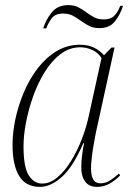

<svg xmlns="http://www.w3.org/2000/svg" viewBox="-20 -721 509 751"><path d="M136 10Q81 10 55 -32.5Q29 -75 29 -155Q29 -203 40.5 -256.5Q52 -310 74 -361.5Q96 -413 128 -454.5Q160 -496 201.5 -521Q243 -546 292 -546Q325 -546 348 -534.5Q371 -523 387 -505L416 -535H428L355 -202Q351 -183 346.5 -156.5Q342 -130 339 -104.5Q336 -79 336 -63Q336 -35 344.5 -19.5Q353 -4 373 -4Q392 -4 408.5 -14Q425 -24 445 -42L450 -35Q432 -16 409 -3Q386 10 360 10Q328 10 312.5 -11.5Q297 -33 298 -70Q298 -88 301 -113Q304 -138 309 -161H306Q265 -67 221.5 -28.5Q178 10 136 10ZM145 -3Q175 -3 203.5 -26.5Q232 -50 256.5 -89Q281 -128 299.5 -175.5Q318 -223 328 -271L377 -494Q364 -515 341 -525.5Q318 -536 294 -536Q252 -536 217.5 -510Q183 -484 156 -441Q129 -398 110.5 -346.5Q92 -295 82 -243.5Q72 -192 72 -149Q72 -67 92.5 -35Q113 -3 145 -3ZM369 -611Q346 -611 329 -619.5Q312 -628 296.5 -639.5Q281 -651 265 -659.5Q249 -668 227 -668Q196 -668 182 -649Q168 -630 161 -610H149Q159 -643 182 -672Q205 -701 247 -701Q270 -701 286.5 -692.5Q303 -684 317.5 -673Q332 -662 348 -653.5Q364 -645 386 -645Q414 -645 428.5 -661Q443 -677 450 -698H461Q451 -665 430 -638Q409 -611 369 -611Z"/></svg>

Font: Noto Serif Display SemiCondensed ExtraLight
Style: Italic
Weight: 200
Width: 4
Italic angle: -12°
Designer: Monotype Design Team
Foundry: Monotype Imaging Inc.
Version: Version 2.009